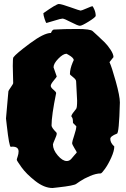

<svg xmlns="http://www.w3.org/2000/svg" viewBox="-20 -922 630 961"><path d="M248 -585 264 -539Q264 -537 249 -519Q234 -501 234 -492.5Q234 -484 247.5 -473Q261 -462 261 -456Q238 -344 238 -294Q238 -283 262 -259Q264 -257 264 -251.5Q264 -246 254.5 -224.5Q245 -203 245 -199Q245 -172 269 -144Q293 -116 314 -116Q327 -116 336.5 -126.5Q346 -137 354 -147L363 -157Q364 -158 364 -160Q364 -162 352.5 -180.5Q341 -199 341 -206Q341 -213 351.5 -244.5Q362 -276 362 -290L346 -306Q345 -307 345 -312V-314Q345 -331 338 -338L337 -341Q339 -351 361 -377Q366 -382 366 -418L361 -515Q361 -524 345.5 -536Q330 -548 330 -551Q330 -577 344 -610L349 -621Q349 -633 322 -648L313 -653Q296 -653 272 -628.5Q248 -604 248 -585ZM532 -227Q532 -207 552 -189Q552 -167 537 -133.5Q522 -100 505.5 -77Q489 -54 484 -54Q461 -54 430.5 -41Q400 -28 381 -15L362 -2Q352 7 270 16L243 19Q201 19 156 -16.5Q111 -52 87.5 -85Q64 -118 64 -122Q64 -126 68.5 -139Q73 -152 73 -164Q73 -188 42 -188L34 -187Q26 -187 14 -294L10 -329L22 -465Q22 -468 34 -485Q46 -502 46 -506L44 -592Q44 -631 47 -635Q60 -653 130 -705Q200 -757 235 -757Q242 -774 250 -774Q300 -777 366.5 -777Q433 -777 444 -766Q445 -765 467 -745Q489 -725 504 -710Q519 -695 533.5 -673Q548 -651 548 -636L528 -611Q539 -588 559.5 -514.5Q580 -441 580 -409Q576 -253 565 -253Q532 -240 532 -227ZM459 -843Q459 -836 424.5 -814.5Q390 -793 380 -793Q370 -793 335.5 -811Q301 -829 293 -829Q285 -829 250 -818Q215 -807 212.5 -807Q210 -807 203.5 -826.5Q197 -846 197 -856Q262 -902 274.5 -902Q287 -902 333 -885.5Q379 -869 383.5 -869Q388 -869 413.5 -880Q439 -891 442 -891Q445 -891 452 -875Q459 -859 459 -843Z"/></svg>

Font: Piedra
Style: Regular
Weight: 400
Designer: Angel Koziupa & Ale Paul
Foundry: Angel Koziupa and Alejandro Paul
Version: Version 1.000